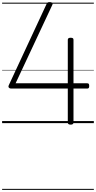

<svg xmlns="http://www.w3.org/2000/svg" viewBox="-20 -1168 910 1821"><path d="M650 14Q636 14 629.5 9Q623 4 623 -5V-328H85Q72 -328 64.5 -336.5Q57 -345 63 -359L422 -1131Q427 -1142 434.5 -1145.5Q442 -1149 456 -1148Q466 -1147 471.5 -1143.5Q477 -1140 478.5 -1134Q480 -1128 475 -1119L128 -378H623V-791Q623 -810 650 -810Q665 -810 671 -805.5Q677 -801 677 -791V-378H807Q817 -378 821.5 -373Q826 -368 826 -353Q826 -340 822 -334Q818 -328 807 -328H677V-5Q677 14 650 14ZM0 623H870V633H0ZM0 -20H870V0H0ZM0 -505H870V-500H0ZM0 -1143H870V-1133H0Z"/></svg>

Font: Playwrite CL Guides
Style: Regular
Weight: 400
Designer: Veronika Burian, José Scaglione
Foundry: TypeTogether
Version: Version 1.003